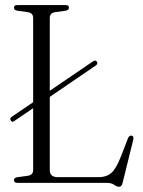

<svg xmlns="http://www.w3.org/2000/svg" viewBox="-20 -720 563 756"><path d="M22.5 -245.5Q17 -254 26 -260L110.5 -317.5V-649.5Q110.5 -668.5 90.5 -672L47 -678Q35 -680.5 35 -689.5Q35 -700 48 -700H239Q251.5 -700 251.5 -689.5Q251.5 -681 239.5 -678L196 -672Q176 -668 176 -649.5V-362.5L347 -479Q356.5 -485 361.5 -477Q366.5 -468 357 -462L176 -338.5V-50.5Q176 -22.5 207.5 -22.5H369Q399 -22.5 418 -38.8Q437 -55 456 -103.5L483.5 -174.5Q488.5 -187.5 498 -186Q508.5 -184 504.5 -169L463 -1Q459 15.5 449 15.5Q440 15.5 429.5 7.8Q419 0 399.5 0H48Q35 0 35 -10.5Q35 -19.5 47 -22L90.5 -28Q110.5 -31.5 110.5 -50.5V-294L35.5 -243Q27.5 -237 22.5 -245.5Z"/></svg>

Font: Fraunces 144pt S050 Light
Style: Regular
Weight: 300
Version: Version 1.000; ttfautohint (v1.8.3)